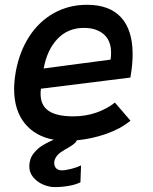

<svg xmlns="http://www.w3.org/2000/svg" viewBox="-20 -579 640 802"><path d="M444 -358Q444 -410 413 -436.2Q382 -462.5 331 -462.5Q263.5 -462.5 220 -416.5Q176.5 -370.5 162.5 -293L442 -330Q444 -343.5 444 -358ZM102.5 111.5Q104.5 84 116 67.8Q127.5 51.5 144.5 37.5Q153.5 30 170.8 20.8Q188 11.5 204.5 4.5Q127 -9.5 83 -64.2Q39 -119 39 -207.5Q39 -239.5 46 -280Q61.5 -364 102.5 -427Q143.5 -490 205.5 -524.5Q267.5 -559 343.5 -559Q437.5 -559 485.8 -506.2Q534 -453.5 534 -352.5Q534 -307 524.5 -255L151 -208.5Q149.5 -197.5 149.5 -187Q149.5 -139 183 -116Q216.5 -93 286 -93Q337.5 -93 382 -108.5Q426.5 -124 460 -150.5L525 -75Q484 -41 424.2 -20Q364.5 1 301 7Q297.5 16 285.8 24.5Q274 33 263.8 38.8Q253.5 44.5 250 46.5Q248 48 235.8 55.8Q223.5 63.5 215 75.8Q206.5 88 206.5 102Q206.5 116.5 215.2 124.5Q224 132.5 238 132.5Q254 132.5 279 126Q304 119.5 318.5 112L316 182.5Q295.5 192.5 266.8 197.5Q238 202.5 208.5 202.5Q184.5 202.5 159.2 191.5Q134 180.5 117.5 159.8Q101 139 102.5 111.5Z"/></svg>

Font: JuliaMono SemiBoldItalic
Style: Regular
Weight: 600
Italic angle: -9°
Monospace: yes
Designer: cormullion
Foundry: corm
Version: Version 0.049; ttfautohint (v1.8.4)